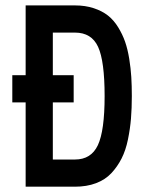

<svg xmlns="http://www.w3.org/2000/svg" viewBox="-20 -704 565 724"><path d="M477.1 -341.8Q477.1 -295.4 473.9 -256.8Q470.7 -218.3 462.4 -177.7Q454.1 -137.2 438.5 -106.4Q422.9 -75.7 399.9 -51Q377 -26.4 342 -13.2Q307.1 0 262.7 0H76.7V-317.9H26.4V-420.4H76.7V-683.6H262.7Q301.8 -683.6 333.5 -673.1Q365.2 -662.6 387.2 -645.3Q409.2 -627.9 425.5 -601.3Q441.9 -574.7 451.7 -546.6Q461.4 -518.6 467.3 -482.4Q473.1 -446.3 475.1 -413.6Q477.1 -380.9 477.1 -341.8ZM262.7 -581.1H179.2V-420.4H257.8V-317.9H179.2V-102.5H262.7Q323.7 -102.5 349.1 -156.7Q374.5 -210.9 374.5 -341.8Q374.5 -473.6 349.9 -527.3Q325.2 -581.1 262.7 -581.1Z"/></svg>

Font: Anka/Coder Condensed
Style: Bold
Weight: 700
Width: 4
Monospace: yes
Version: Version 001.100